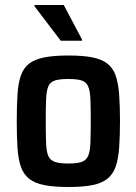

<svg xmlns="http://www.w3.org/2000/svg" viewBox="-20 -740 546 768"><path d="M254 8Q196 8 157.5 0.5Q119 -7 96.5 -25Q74 -43 63.5 -73Q53 -103 50 -148Q47 -193 47 -255Q47 -318 50 -363Q53 -408 63.5 -438Q74 -468 96.5 -485.5Q119 -503 157.5 -510.5Q196 -518 254 -518Q312 -518 349.5 -510.5Q387 -503 409.5 -485.5Q432 -468 442.5 -438Q453 -408 456.5 -363Q460 -318 460 -255Q460 -193 456.5 -148Q453 -103 442.5 -73Q432 -43 409.5 -25Q387 -7 349.5 0.5Q312 8 254 8ZM253 -86Q287 -86 305.5 -92Q324 -98 332 -115Q340 -132 341.5 -166Q343 -200 343 -255Q343 -312 341.5 -345.5Q340 -379 332 -396Q324 -413 305.5 -418.5Q287 -424 253 -424Q220 -424 201 -418.5Q182 -413 174 -396Q166 -379 164.5 -345.5Q163 -312 163 -255Q163 -199 164.5 -165Q166 -131 174 -114.5Q182 -98 201 -92Q220 -86 253 -86ZM223 -577 118 -715V-720H235L308 -582V-577Z"/></svg>

Font: Saira SemiCondensed SemiBold
Style: Regular
Weight: 600
Width: 4
Designer: Hector Gatti with collaboration of the Omnibus-Type team
Foundry: Omnibus-Type
Version: Version 1.101